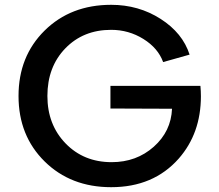

<svg xmlns="http://www.w3.org/2000/svg" viewBox="-20 -753 911 798"><path d="M695 -301 439 -302V-396H813Q815 -374 815 -353Q815 -199 723 -94Q618 25 442 25Q274 25 165.5 -82Q57 -189 57 -354Q57 -519 165.5 -626Q274 -733 442 -733Q556 -733 647.5 -674.5Q739 -616 768 -526L658 -495Q637 -553 576 -591Q515 -629 442 -629Q326 -629 251.5 -552Q177 -475 177 -354Q177 -235 252.5 -157Q328 -79 444 -79Q547 -79 619 -143Q691 -207 695 -301Z"/></svg>

Font: Metropolitano Medium
Style: Regular
Weight: 500
Designer: Fonts by Alex Slobzheninov & Chris M. Simpson / Changes by Cristiano Sobral
Foundry: Fonts by Alex Slobzheninov & Chris M. Simpson / Changes by Cristiano Sobral
Version: Version 1.00;August 30, 2020;FontCreator 13.0.0.2681 64-bit